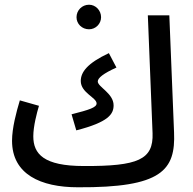

<svg xmlns="http://www.w3.org/2000/svg" viewBox="-20 -772 816 813"><path d="M357 -648C385 -648 408 -671 408 -699C408 -728 385 -752 357 -752C327 -752 304 -728 304 -699C304 -671 327 -648 357 -648ZM310 21C665 23 724 -51 717 -212L697 -707H606L626 -208C630 -96 565 -68 335 -69C165 -69 121 -120 121 -195C121 -237 136 -294 145 -324L64 -347C49 -297 31 -230 31 -176C31 -34 152 21 310 21ZM303 -220C440 -255 461 -289 461 -326C461 -377 394 -404 394 -427C394 -442 418 -461 473 -486L441 -547C349 -504 322 -466 322 -429C322 -379 389 -359 389 -334C389 -317 358 -307 283 -288Z"/></svg>

Font: Noto Sans Arabic ExtCond Med
Style: Regular
Weight: 500
Width: 2
Designer: Monotype Design Team, Nadine Chahine, Nizar Qandah and Khaled Hosny
Foundry: Monotype Imaging Inc.
Version: Version 2.012